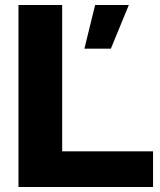

<svg xmlns="http://www.w3.org/2000/svg" viewBox="-20 -749 641 769"><path d="M318 -554 361 -729H496L424 -554ZM54 0V-729H229V-107L191 -143H593V0Z"/></svg>

Font: Mona Sans Expanded
Style: Bold
Weight: 700
Width: 7
Designer: Deni Anggara
Foundry: GitHub
Version: Version 2.000